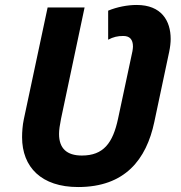

<svg xmlns="http://www.w3.org/2000/svg" viewBox="-20 -744 731 774"><path d="M295 10C484 10 570 -101 602 -252L662 -535C666 -554 668 -572 668 -587C668 -660 631 -724 531 -724C494 -724 452 -716 416 -701V-584C437 -595 454 -599 477 -599C503 -599 516 -585 516 -556C516 -551 515 -545 514 -538L456 -266C435 -167 397 -117 310 -117C249 -117 218 -146 218 -204C218 -220 221 -240 226 -265L321 -714H172L76 -263C71 -240 69 -212 69 -191C69 -70 147 10 295 10Z"/></svg>

Font: BC Sans
Style: Bold Italic
Weight: 700
Italic angle: -12°
Designer: Monotype Design Team
Province of B.C.
Foundry: Monotype Imaging Inc.
Version: Version 2.000;GOOG;noto-source:20170915:90ef993387c0